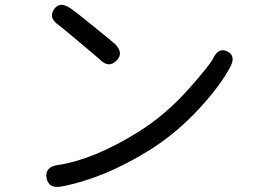

<svg xmlns="http://www.w3.org/2000/svg" viewBox="-20 -741 1040 776"><path d="M227 13Q176 22 168 -22Q161 -66 213 -74Q358 -95 541 -209Q652 -279 744 -383Q829 -479 841 -504Q863 -551 899 -533Q935 -515 910 -469Q869 -393 786 -303Q695 -204 587 -136Q402 -20 227 13ZM450 -495Q418 -464 382 -502Q380 -504 304 -568Q223 -636 218 -639Q175 -668 198 -703Q221 -737 264 -708Q280 -698 360 -633Q440 -568 445 -563Q482 -526 450 -495Z"/></svg>

Font: Resource Han Rounded JP
Style: Regular
Weight: 400
Designer: Cyano Hao (round all glyphs); Ryoko NISHIZUKA 西塚涼子 (kana, bopomofo & ideographs); Paul D. Hunt (Latin, Greek & Cyrillic)
Foundry: Cyano Hao
Version: 0.990